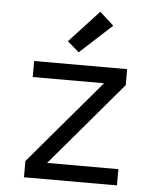

<svg xmlns="http://www.w3.org/2000/svg" viewBox="-54 -825 709 872"><g transform="rotate(5 300.0 -389.5)"><path d="M88 0V-74L413 -457H88V-530H512V-457L187 -74H512V0ZM286 -587 233 -633 368 -779 432 -721Z"/></g></svg>

Font: Iosevka Mono
Style: Regular
Weight: 400
Designer: Belleve Invis
Foundry: Belleve Invis
Version: Version 11.1.1